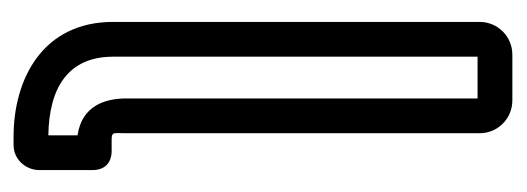

<svg xmlns="http://www.w3.org/2000/svg" viewBox="-260 -472 757 276"><g transform="rotate(90 118.0 -333.5)"><path d="M174 -25C105 -26 61 -54 61 -118V-642H121V-137C121 -106 132 -73 174 -67ZM124 -692H58C32 -692 11 -671 11 -645V-118C11 -17 93 25 176 25H188C209 25 224 7 224 -12V-88C224 -106 214 -116 196 -116H192C167 -116 171 -114 171 -137V-645C171 -671 150 -692 124 -692Z"/></g></svg>

Font: DIN Rundschrift
Style: MittelKont
Weight: 400
Version: Version 1.027